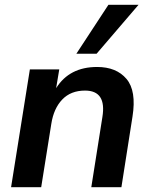

<svg xmlns="http://www.w3.org/2000/svg" viewBox="-20 -777 625 797"><path d="M26 0 104 -489H226L213 -411Q268 -499 383 -499Q463 -499 505 -449.5Q547 -400 530 -293L484 0H359L405 -291Q423 -401 333 -401Q274 -401 238.5 -364Q203 -327 193 -263L151 0ZM297 -554 430 -757H555L381 -554Z"/></svg>

Font: Nunito Sans
Style: Bold Italic
Weight: 700
Italic angle: -9°
Designer: Vernon Adams
Foundry: Vernon Adams
Version: Version 3.006; ttfautohint (v1.8.3)